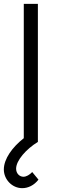

<svg xmlns="http://www.w3.org/2000/svg" viewBox="-44 -740 298 1001"><path d="M72 241C102.5 241 134 226 156.5 196.5L124 157C110 171.5 93.5 181.5 78 181.5C58 181.5 40 164.5 40 139.5C40 96.5 92.5 37 153.5 0V-720H80V-19.5C20 27.5 -24 88.5 -24 143.5C-24 195 18.5 241 72 241Z"/></svg>

Font: Eudonet
Style: Regular
Weight: 400
Designer: Mikhail Sharanda
Foundry: Mikhail Sharanda
Version: Version 4.503;Glyphs 3.1.2 (3151)